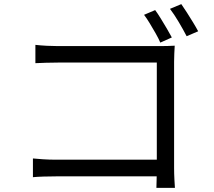

<svg xmlns="http://www.w3.org/2000/svg" viewBox="-20 -874 1040 933"><path d="M734 -825Q746 -809 761 -784.5Q776 -760 790.5 -735.5Q805 -711 815 -692L759 -667Q750 -688 736 -712.5Q722 -737 707.5 -761Q693 -785 680 -802ZM861 -854Q873 -837 888 -813.5Q903 -790 918 -765.5Q933 -741 943 -722L887 -698Q871 -729 848.5 -767Q826 -805 806 -831ZM152 -656Q178 -653 208 -651.5Q238 -650 262 -650H754Q773 -650 793.5 -650.5Q814 -651 829 -652Q828 -635 827 -613.5Q826 -592 826 -574V-58Q826 -31 827.5 -2Q829 27 830 39H740Q740 27 741 2.5Q742 -22 742 -49V-570H263Q235 -570 202.5 -569Q170 -568 152 -567ZM140 -104Q159 -102 189.5 -100Q220 -98 251 -98H787V-17H253Q223 -17 191.5 -16Q160 -15 140 -13Z"/></svg>

Font: Noto Sans HK
Style: Regular
Weight: 400
Designer: Ryoko NISHIZUKA 西塚涼子 (kana, bopomofo & ideographs); Paul D. Hunt (Latin, Greek & Cyrillic); Sandoll Communications 산돌커뮤니
Foundry: Adobe
Version: Version 2.004-H2;hotconv 1.0.118;makeotfexe 2.5.65603